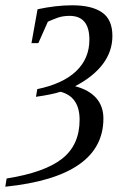

<svg xmlns="http://www.w3.org/2000/svg" viewBox="-62 -490 473 726"><path d="M74 -124 79 -153Q175 -173 225 -220Q276 -268 276 -340Q276 -430 201 -430Q176 -430 156 -423Q137 -416 119 -408L83 -327H57L80 -455Q150 -470 211 -470Q285 -470 324 -443Q363 -416 363 -354Q363 -296 327 -248Q291 -200 222 -164Q275 -150 302 -119Q329 -88 329 -42Q329 178 -42 216L-37 185Q107 162 173 110Q239 58 239 -37Q239 -124 167 -143Q132 -132 74 -124Z"/></svg>

Font: Libra Serif Modern
Style: Italic
Weight: 400
Italic angle: -12°
Designer: Stefan Peev, Context Ltd
Foundry: Stefan Peev, Context Ltd
Version: Version 1.000